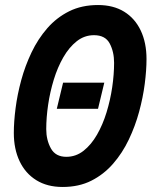

<svg xmlns="http://www.w3.org/2000/svg" viewBox="-20 -729 603 764"><path d="M229 15Q168 15 124.5 -12Q81 -39 58 -87.5Q35 -136 35 -200Q35 -244 42 -298.5Q49 -353 64.5 -410Q80 -467 105.5 -520.5Q131 -574 168 -616.5Q205 -659 255 -684Q305 -709 370 -709Q431 -709 474 -682.5Q517 -656 540 -607.5Q563 -559 563 -494Q563 -450 556 -395.5Q549 -341 533.5 -284Q518 -227 492.5 -173.5Q467 -120 430 -77.5Q393 -35 343.5 -10Q294 15 229 15ZM244 -105Q282 -105 312.5 -129Q343 -153 366 -193Q389 -233 404 -282Q419 -331 426.5 -382Q434 -433 434 -479Q434 -523 416.5 -556Q399 -589 354 -589Q316 -589 285.5 -565Q255 -541 232 -501Q209 -461 194 -412Q179 -363 171.5 -312Q164 -261 164 -215Q164 -172 182.5 -138.5Q201 -105 244 -105ZM206 -296 231 -400H395L370 -296Z"/></svg>

Font: Ubuntu Sans Mono
Style: Italic
Weight: 400
Italic angle: -13.5°
Monospace: yes
Designer: Dalton Maag Ltd
Foundry: Dalton Maag Ltd
Version: Version 1.006